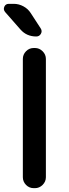

<svg xmlns="http://www.w3.org/2000/svg" viewBox="-36 -980 359 1000"><path d="M70 -827 -9 -917Q-20 -930 -13.5 -945Q-7 -960 10 -960H36Q62 -960 86 -947Q110 -934 124 -912L176 -832Q185 -818 177 -804Q169 -790 153 -790Q102 -790 70 -827ZM140 -730H146Q169 -730 186 -713Q203 -696 203 -673V-57Q203 -34 186 -17Q169 0 146 0H140Q116 0 99.5 -17Q83 -34 83 -57V-673Q83 -696 99.5 -713Q116 -730 140 -730Z"/></svg>

Font: Rounded Mplus 1c Medium
Style: Regular
Weight: 500
Version: Version 1.059.20150529